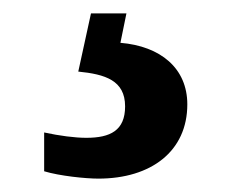

<svg xmlns="http://www.w3.org/2000/svg" viewBox="-20 -29 350 287"><path d="M127 238C206 238 260 197 260 127C260 73 220 40 160 35L169 -9H116L97 78C137 82 167 91 167 130C167 166 145 177 109 177C92 177 69 174 46 169V227C69 234 108 238 127 238Z"/></svg>

Font: Noto Serif SemiCondensed
Style: Bold
Weight: 700
Width: 4
Designer: Monotype Design Team
Foundry: Monotype Imaging Inc.
Version: Version 2.015